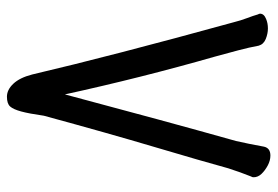

<svg xmlns="http://www.w3.org/2000/svg" viewBox="-140 -616 781 540"><g transform="rotate(-90 250.0 -346.5)"><path d="M194 -613Q200 -655 206 -677Q212 -699 220 -708Q228 -717 247.5 -717Q267 -717 284 -699Q301 -681 310 -646Q362 -424 457 -79Q462 -59 468.5 -42Q475 -25 479 -11Q481 -8 481 -5Q481 6 466 12Q454 17 439.5 17Q425 17 410 11Q395 5 391 -9Q388 -23 385.5 -36Q383 -49 360 -133Q301 -339 254 -554Q179 -272 123 -73Q115 -38 107 6Q103 24 82 24Q68 24 54 16.5Q40 9 30.5 -1Q21 -11 21 -23Q21 -28 23 -30Q35 -60 46 -94Q66 -167 105.5 -300Q145 -433 194 -613Z"/></g></svg>

Font: Moon Stars Kai HW
Style: Bold
Weight: 700
Designer: GuiWonder
Version: Version 1.101